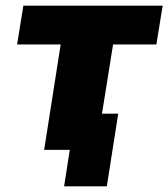

<svg xmlns="http://www.w3.org/2000/svg" viewBox="-20 -526 591 674"><path d="M205 128 225 0H135L193 -370H40L62 -506H551L529 -370H377L338 -127H395L355 128Z"/></svg>

Font: Nunito Sans 7pt SemiCondensed Black
Style: Italic
Weight: 900
Width: 4
Italic angle: -9°
Designer: Vernon Adams
Foundry: Vernon Adams
Version: Version 3.101;gftools[0.9.27]